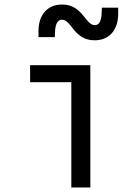

<svg xmlns="http://www.w3.org/2000/svg" viewBox="-20 -828 620 848"><path d="M379 -540H113V-465H295V0H379ZM150 -664H222L223 -685C224 -723 235 -741 254 -741C296 -741 306 -650 398 -650C462 -650 502 -695 502 -767V-794H430L429 -773C428 -735 418 -717 399 -717C356 -717 346 -808 254 -808C190 -808 150 -763 150 -691Z"/></svg>

Font: CommitMono-dimboump
Style: Regular
Weight: 400
Monospace: yes
Designer: Eigil Nikolajsen
Foundry: Eigil Nikolajsen
Version: Version 1.143